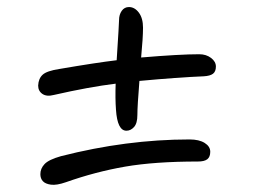

<svg xmlns="http://www.w3.org/2000/svg" viewBox="-20 -585 740 548"><path d="M133.8 -314Q113.3 -308.6 101.1 -316.9Q88.9 -325.2 88.9 -340.8Q89.8 -360.8 101.8 -371.8Q113.8 -382.8 149.9 -388.2Q254.9 -406.2 313 -413.1Q319.8 -518.1 319.8 -527.8Q319.8 -543 327.4 -554Q335 -564.9 348.1 -564.9Q364.3 -564.9 376.2 -549.1Q388.2 -533.2 388.2 -505.9Q388.2 -477.5 382.8 -420.9Q493.2 -430.2 548.8 -430.2Q568.4 -430.2 582.3 -419.7Q596.2 -409.2 596.2 -395Q596.2 -380.9 587.9 -374.5Q579.6 -368.2 561 -367.2Q489.3 -364.3 377.9 -354Q372.1 -281.7 372.1 -256.8Q372.1 -232.9 362.5 -222.4Q353 -211.9 340.8 -211.9Q314.9 -211.9 311 -272Q308.6 -304.2 310.1 -346.2Q234.4 -336.9 133.8 -314ZM168 -64.9Q141.6 -55.7 125.5 -57.9Q109.4 -60.1 102.3 -67.9Q95.2 -75.7 95.2 -87.9Q95.2 -104 107.2 -116.7Q119.1 -129.4 153.8 -139.2Q340.8 -187 521 -187Q548.3 -187 564.2 -177Q580.1 -167 580.1 -151.9Q580.1 -137.2 571.8 -130.6Q563.5 -124 544.9 -124Q421.9 -124 337.2 -109.4Q252.4 -94.7 168 -64.9Z"/></svg>

Font: Shantell Sans Irregular
Style: Regular
Weight: 300
Designer: Stephen Nixon, Anya Danilova, Shantell Martin
Foundry: Arrow Type
Version: Version 1.006;[9816181b4]